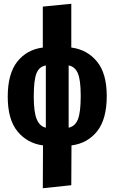

<svg xmlns="http://www.w3.org/2000/svg" viewBox="-20 -777 606 1018"><path d="M359 -6 358 205 207 221 208 -6Q125 -17 73 -80Q21 -143 21 -264Q21 -386 71.5 -450Q122 -514 207 -525V-742L358 -757V-525Q442 -514 494 -451Q546 -388 546 -268Q546 -145 495 -81Q444 -17 359 -6ZM408 -268Q408 -354 392.5 -389Q377 -424 344 -430V-100Q378 -107 393 -144Q408 -181 408 -268ZM223 -100V-430Q188 -424 173.5 -388.5Q159 -353 159 -264Q159 -182 175 -144.5Q191 -107 223 -100Z"/></svg>

Font: Fira Sans Extra Condensed
Style: Bold
Weight: 700
Width: 1
Designer: Carrois Corporate & Edenspiekermann AG
Foundry: Carrois Corporate GbR & Edenspiekermann AG
Version: Version 4.203